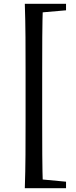

<svg xmlns="http://www.w3.org/2000/svg" viewBox="-20 -810 400 1006"><path d="M110 176Q113 90 113.5 2Q114 -86 114 -174V-440Q114 -527 113.5 -615Q113 -703 110 -790H205Q202 -704 201.5 -616Q201 -528 201 -440V-175Q201 -88 201.5 0.5Q202 89 205 176ZM157 176V128H177L326 142V176ZM157 -743V-790H326V-756L177 -743Z"/></svg>

Font: Noto Serif KR SemiBold
Style: Regular
Weight: 600
Designer: Ryoko NISHIZUKA 西塚涼子 (kana & ideographs); Frank Grießhammer (Latin, Greek & Cyrillic); Wenlong ZHANG 张文龙 (bopomofo); San
Foundry: Adobe
Version: Version 2.003-H1;hotconv 1.1.1;makeotfexe 2.6.0